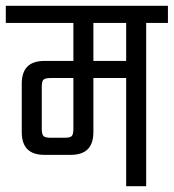

<svg xmlns="http://www.w3.org/2000/svg" viewBox="-40 -642 599 662"><path d="M213 -574H282V-187Q282 -147 262.5 -127.5Q243 -108 203 -108H114Q74 -108 54.5 -127.5Q35 -147 35 -187V-353Q35 -393 54.5 -412.5Q74 -432 114 -432H416V-373H135Q116 -373 110 -367.5Q104 -362 104 -342V-198Q104 -179 110 -173Q116 -167 135 -167H182Q202 -167 207.5 -173Q213 -179 213 -198ZM395 -597H464V0H395ZM-20 -622H539V-563H-20Z"/></svg>

Font: Teko Light Light
Style: Regular
Weight: 300
Version: Version 2.000;gftools[0.9.28.dev9+g7d2139d.d20230707]